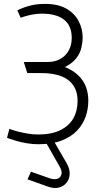

<svg xmlns="http://www.w3.org/2000/svg" viewBox="-20 -730 501 985"><path d="M102 -412 120 -355H192Q232 -355 266 -347.5Q300 -340 325 -323Q350 -306 364 -278.5Q378 -251 378 -212Q378 -161 356 -122.5Q334 -84 289 -62Q244 -40 176 -40Q149 -40 122.5 -44.5Q96 -49 74.5 -54.5Q53 -60 40.5 -64.5Q28 -69 28 -69L16 -23Q16 -23 29.5 -18Q43 -13 66 -6.5Q89 0 118 5Q147 10 177 10Q247 10 296 -9Q345 -28 375 -59.5Q405 -91 419 -130.5Q433 -170 433 -212Q433 -278 401 -321Q369 -364 313 -386Q352 -406 371.5 -431.5Q391 -457 397.5 -485Q404 -513 404 -538Q404 -582 383.5 -621.5Q363 -661 320.5 -685.5Q278 -710 211 -710Q170 -710 138 -702Q106 -694 87.5 -685.5Q69 -677 69 -677L86 -639Q86 -639 102.5 -644.5Q119 -650 144 -655Q169 -660 194 -660Q231 -660 259.5 -652.5Q288 -645 308 -629.5Q328 -614 338 -590.5Q348 -567 348 -535Q348 -498 332 -470Q316 -442 288.5 -427Q261 -412 226 -412ZM214 -11V-2L285 123Q299 146 295.5 163Q292 180 276.5 186.5Q261 193 236 185L139 151L121 190L225 227Q258 239 283 232Q308 225 322.5 206Q337 187 337.5 161.5Q338 136 323 109L258 -3V-8Z"/></svg>

Font: Advent Pro
Style: Regular
Weight: 400
Designer: VivaRado, Andreas Kalpakidis
Foundry: VivaRado, Andreas Kalpakidis
Version: Version 3.000